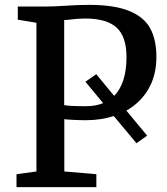

<svg xmlns="http://www.w3.org/2000/svg" viewBox="-20 -770 688 790"><path d="M129.9 -64.5V-676.3L53.2 -689V-743.2H173.8Q200.2 -743.2 245.1 -746.1Q297.9 -750 346.2 -750Q449.7 -750 510.7 -725.3Q571.8 -700.7 597.7 -653.8Q623.5 -606.9 623.5 -536.1Q623.5 -460.4 591.1 -404.3Q558.6 -348.1 500 -314.9L585.4 -211.9L541.5 -180.7L448.2 -292.5Q395.5 -275.4 333.5 -275.4Q307.1 -275.4 279.3 -276.9Q251.5 -278.3 244.6 -279.8V-64.5L376.5 -53.2V0H47.9V-53.2ZM404.3 -345.7 331.5 -433.6 376 -464.8 449.7 -375.5Q500.5 -427.2 500.5 -535.2Q500.5 -619.6 459.5 -656.7Q418.5 -693.8 331.5 -693.8Q301.8 -693.8 271.5 -689.9Q255.4 -687.5 244.1 -687.5V-337.4Q267.6 -333 333.5 -333Q374 -333 404.3 -345.7Z"/></svg>

Font: Merriweather
Style: Regular
Weight: 400
Designer: Eben Sorkin
Foundry: Eben Sorkin
Version: Version 1.584; ttfautohint (v1.6)